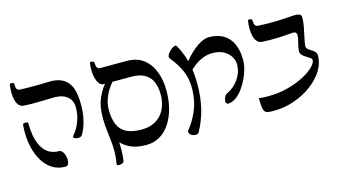

<svg xmlns="http://www.w3.org/2000/svg" viewBox="-84 -949 2377 1344"><g transform="rotate(-15 1104.5 -276.5)"><path d="M436 -168Q430 -161 417.5 -159.5Q405 -158 393 -161.5Q381 -165 377 -171.5Q373 -178 383 -187Q396 -200 411 -226Q426 -252 437.5 -289Q449 -326 449 -372Q449 -400 436 -424.5Q423 -449 391.5 -464Q360 -479 304 -477Q261 -476 225.5 -475Q190 -474 160 -474Q130 -474 102 -476Q81 -477 67 -491.5Q53 -506 46.5 -530.5Q40 -555 39.5 -585Q39 -615 44 -646Q45 -650 52.5 -650.5Q60 -651 67.5 -649Q75 -647 75 -641Q75 -616 80.5 -604.5Q86 -593 102 -592Q126 -591 152 -590.5Q178 -590 215.5 -590Q253 -590 312 -592Q360 -594 394 -581Q428 -568 449 -542Q470 -516 479.5 -476Q489 -436 489 -382Q489 -328 480.5 -285Q472 -242 459.5 -212.5Q447 -183 436 -168ZM272 12Q220 12 180.5 -12Q141 -36 113.5 -79Q86 -122 72 -178Q58 -234 58 -298Q58 -323 59 -332.5Q60 -342 61 -351Q62 -356 71.5 -357.5Q81 -359 90 -357.5Q99 -356 99 -351Q99 -232 139 -168.5Q179 -105 256 -105Q269 -105 279 -93Q289 -81 294 -64Q299 -47 299 -29.5Q299 -12 292.5 0Q286 12 272 12Z M658 -259Q659 -230 666.5 -177Q674 -124 678.5 -59Q683 6 675 73Q674 88 661.5 93Q649 98 637 98Q630 98 625.5 95Q621 92 622 85Q633 17 629.5 -39.5Q626 -96 619 -146Q612 -196 612 -243ZM858 12Q790 12 743 -10Q696 -32 667 -69.5Q638 -107 625 -154.5Q612 -202 612 -253Q612 -333 635 -386.5Q658 -440 689 -477H677Q661 -477 648.5 -492.5Q636 -508 628.5 -535.5Q621 -563 621 -598Q621 -614 622 -624.5Q623 -635 625 -646Q626 -651 633.5 -651Q641 -651 648.5 -648Q656 -645 656 -639Q656 -614 663 -603.5Q670 -593 681 -592Q731 -592 781.5 -592Q832 -592 878 -592Q951 -592 998.5 -555Q1046 -518 1069.5 -455.5Q1093 -393 1092 -316Q1092 -250 1076.5 -191Q1061 -132 1031.5 -86.5Q1002 -41 958.5 -14.5Q915 12 858 12ZM855 -101Q899 -101 934 -115Q969 -129 994 -155.5Q1019 -182 1032.5 -219.5Q1046 -257 1046 -304Q1046 -356 1030 -394.5Q1014 -433 977.5 -455Q941 -477 879 -477H743Q724 -456 706.5 -427Q689 -398 678 -364Q667 -330 667 -292Q667 -230 685 -187Q703 -144 744 -122.5Q785 -101 855 -101Z M1499 -121Q1485 -117 1477.5 -122.5Q1470 -128 1470 -138Q1470 -149 1474 -160.5Q1478 -172 1484 -180.5Q1490 -189 1497 -191Q1528 -205 1555.5 -231.5Q1583 -258 1600 -293.5Q1617 -329 1617 -369Q1617 -398 1600.5 -425.5Q1584 -453 1551.5 -471.5Q1519 -490 1469 -490Q1434 -490 1402 -477.5Q1370 -465 1343 -445.5Q1316 -426 1296 -404Q1291 -399 1285 -404.5Q1279 -410 1275 -419.5Q1271 -429 1270 -435Q1269 -442 1280.5 -461Q1292 -480 1313.5 -504Q1335 -528 1362 -551Q1389 -574 1418.5 -589Q1448 -604 1475 -604Q1538 -604 1580.5 -578Q1623 -552 1644.5 -503.5Q1666 -455 1666 -389Q1666 -357 1656.5 -322Q1647 -287 1630.5 -253Q1614 -219 1593 -190.5Q1572 -162 1548 -143.5Q1524 -125 1499 -121ZM1234 21Q1228 30 1217 32Q1206 34 1194 30.5Q1182 27 1173.5 19.5Q1165 12 1163.5 2Q1162 -8 1173 -18Q1204 -59 1225.5 -102Q1247 -145 1258 -192.5Q1269 -240 1269 -295Q1269 -360 1244.5 -416.5Q1220 -473 1174 -529Q1166 -537 1169 -548.5Q1172 -560 1182 -572.5Q1192 -585 1204 -594Q1216 -603 1227 -606Q1238 -609 1242 -602Q1261 -571 1277 -528Q1293 -485 1303 -429.5Q1313 -374 1313 -304Q1313 -211 1293 -130Q1273 -49 1234 21Z M1780 12Q1756 12 1740.5 9.5Q1725 7 1717 -3.5Q1709 -14 1706 -37Q1703 -60 1703 -101Q1717 -100 1728 -98.5Q1739 -97 1768 -97Q1846 -97 1912.5 -114.5Q1979 -132 2029.5 -158.5Q2080 -185 2108 -213Q2136 -241 2136 -262Q2136 -271 2124 -279Q2112 -287 2096.5 -296.5Q2081 -306 2069.5 -318Q2058 -330 2059 -348Q2063 -382 2070 -407.5Q2077 -433 2078 -447Q2080 -464 2074.5 -473Q2069 -482 2052 -482Q2021 -480 1994 -478Q1967 -476 1941 -475Q1915 -474 1887.5 -474Q1860 -474 1828 -476Q1807 -477 1793 -491.5Q1779 -506 1772.5 -530.5Q1766 -555 1765.5 -585Q1765 -615 1770 -646Q1771 -650 1778 -650.5Q1785 -651 1792.5 -649Q1800 -647 1800 -641Q1801 -616 1807 -604.5Q1813 -593 1829 -592Q1863 -590 1899.5 -589.5Q1936 -589 1978 -590.5Q2020 -592 2071 -596Q2089 -598 2105.5 -597Q2122 -596 2132.5 -590.5Q2143 -585 2143 -570Q2143 -537 2136.5 -503Q2130 -469 2122.5 -435.5Q2115 -402 2111 -372Q2110 -357 2120 -347.5Q2130 -338 2144 -330Q2158 -322 2169 -311Q2180 -300 2180 -282Q2180 -226 2147 -173.5Q2114 -121 2057 -79Q2000 -37 1928.5 -12.5Q1857 12 1780 12Z"/></g></svg>

Font: Noto Rashi Hebrew
Style: Regular
Weight: 400
Version: Version 1.006